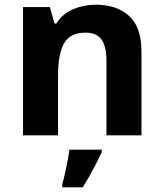

<svg xmlns="http://www.w3.org/2000/svg" viewBox="-20 -576 697 817"><path d="M388 -556Q476 -556 529 -508.5Q582 -461 582 -356V0H433V-319Q433 -378 412 -407.5Q391 -437 345 -437Q277 -437 252 -390.5Q227 -344 227 -257V0H78V-546H192L212 -476H220Q246 -518 291.5 -537Q337 -556 388 -556ZM413 71Q403 93 390.5 117.5Q378 142 363.5 168Q349 194 332 221H245V208Q251 188 256.5 162Q262 136 267.5 109Q273 82 275 61H413Z"/></svg>

Font: Noto Sans Sundanese
Style: Bold
Weight: 700
Version: Version 2.003